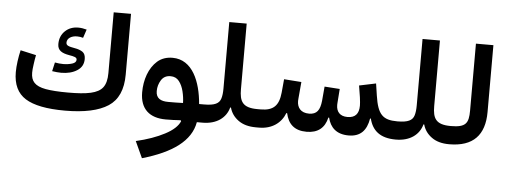

<svg xmlns="http://www.w3.org/2000/svg" viewBox="-56 -831 3320 1256"><g transform="rotate(5 1603.5 -202.5)"><path d="M335.4 -244.6C377 -244.6 412.1 -253.4 439.9 -271.5C467.8 -289.1 481.4 -314.5 481.4 -347.2C481.4 -369.1 475.1 -384.8 461.9 -394C448.7 -402.8 431.6 -409.2 410.6 -412.6C371.1 -419.9 353 -424.3 353 -444.3C353 -473.6 382.8 -490.7 418.5 -490.7C432.6 -490.7 445.8 -488.8 458.5 -484.9L477.1 -540.5C458 -545.9 439.5 -548.8 421.9 -548.8C387.2 -548.8 358.4 -538.1 335.4 -516.1C312.5 -494.1 300.8 -465.8 300.8 -430.2C300.8 -387.2 331.1 -372.6 376.5 -364.3C411.1 -358.4 428.7 -354.5 428.7 -338.4C428.7 -325.7 419.9 -316.4 402.3 -311C384.8 -305.7 365.2 -302.7 343.8 -302.7C325.7 -302.7 307.6 -304.7 289.1 -308.1L275.9 -250C298.3 -246.6 318.4 -244.6 335.4 -244.6ZM390.6 -119.6C328.6 -119.6 279.8 -123 244.1 -129.4C172.9 -142.6 146.5 -172.9 146.5 -229C146.5 -242.2 147.9 -260.3 151.4 -283.2C154.3 -305.7 157.7 -326.2 161.6 -345.2L58.6 -368.2C47.4 -321.3 39.6 -266.1 39.6 -223.1C39.6 -142.6 66.9 -85.4 121.1 -51.3C175.3 -17.1 261.7 0 381.3 0C507.8 0 602.5 -20.5 664.6 -61C726.6 -101.6 757.3 -170.9 757.3 -269.5V-668.5H643.6V-269.5C643.6 -228 635.7 -196.8 619.6 -175.3C587.4 -132.3 516.1 -119.6 390.6 -119.6Z M1145 2.4C1131.8 34.7 1099.6 64.5 1048.3 91.3C997.1 118.2 934.6 140.6 860.8 157.7L910.6 266.1C1107.4 209.5 1226.1 125 1248 0H1285.2V-119.6H1252.4C1240.7 -263.7 1185.1 -405.8 1053.7 -405.8C1013.7 -405.8 980.5 -394 954.1 -371.1C900.9 -324.2 874.5 -246.1 874.5 -163.6C874.5 -53.7 937.5 0 1043.5 0C1074.7 0 1108.4 -1 1141.1 -3.4ZM1147 -117.2C1114.3 -115.7 1081.1 -115.7 1049.3 -115.7C1000 -115.7 968.8 -132.8 968.8 -180.2C968.8 -206.1 975.6 -230 989.3 -252C1002.9 -273.9 1023.4 -284.7 1050.8 -284.7C1074.7 -284.7 1093.3 -275.9 1106.9 -258.3C1120.6 -240.7 1130.4 -219.2 1136.7 -193.4C1143.1 -167.5 1146.5 -142.1 1147 -117.2Z M1461.9 -114.7C1471.2 -81.1 1490.2 -53.7 1520 -32.2C1549.3 -10.7 1587.9 0 1635.3 0H1635.7V-119.6H1635.3C1537.1 -119.6 1516.6 -160.2 1516.6 -240.7V-670.9H1402.3V-234.9C1402.3 -208 1399.9 -186 1394.5 -168.9C1384.3 -134.8 1354 -119.6 1285.2 -119.6C1273.4 -119.6 1267.1 -106.4 1267.1 -60.1C1267.1 -13.7 1273.4 0 1285.2 0C1378.4 0 1439 -46.4 1457 -114.7Z M2379.9 -122.6C2398.9 -45.9 2450.2 0 2553.7 0H2554.2V-119.6H2553.7C2458 -119.6 2424.3 -152.8 2405.8 -275.9L2394 -354.5L2284.2 -331.5C2288.6 -305.7 2293 -280.3 2296.4 -255.4C2299.8 -230.5 2301.3 -211.9 2301.3 -200.7C2301.3 -146.5 2276.4 -119.6 2226.6 -119.6C2175.8 -119.6 2152.8 -148.9 2152.8 -192.4C2152.8 -196.3 2152.8 -200.2 2153.3 -204.6L2160.2 -297.9L2060.1 -304.7L2051.8 -210.4C2045.4 -149.4 2025.4 -119.6 1974.1 -119.6C1918.9 -119.6 1895.5 -153.3 1895.5 -195.8C1895.5 -200.7 1896 -206.1 1896.5 -211.4L1906.2 -321.3L1792 -329.6L1783.7 -240.2C1775.4 -155.8 1740.2 -119.6 1656.7 -119.6H1635.7C1623.5 -119.6 1617.7 -103.5 1617.7 -61C1617.7 -18.1 1623.5 0 1635.7 0H1656.7C1740.7 0 1800.8 -43.9 1826.2 -110.4H1831.1C1846.7 -40 1887.7 0 1968.3 0C2041.5 0 2086.4 -35.2 2102.5 -105H2107.4C2122.6 -42 2163.6 0 2244.1 0C2321.8 0 2361.3 -43 2375 -122.6Z M2731 -114.7C2740.2 -81.1 2759.3 -53.7 2789.1 -32.2C2818.4 -10.7 2856.9 0 2904.3 0H2904.8V-119.6H2904.3C2806.2 -119.6 2785.6 -160.2 2785.6 -240.7V-670.9H2671.4V-234.9C2671.4 -208 2668.9 -186 2663.6 -168.9C2653.3 -134.8 2623 -119.6 2554.2 -119.6C2542.5 -119.6 2536.1 -106.4 2536.1 -60.1C2536.1 -13.7 2542.5 0 2554.2 0C2647.5 0 2708 -46.4 2726.1 -114.7Z M2904.8 -119.6C2893.1 -119.6 2886.2 -106.4 2886.2 -60.1C2886.2 -13.7 2893.1 0 2904.8 0C3062.5 0 3136.7 -81.1 3136.7 -231.4V-670.9H3022V-231.4C3022 -147.5 3003.4 -119.6 2904.8 -119.6Z"/></g></svg>

Font: Estedad SemiBold
Style: Regular
Weight: 600
Designer: Amin Abedi
Version: Version 7.3